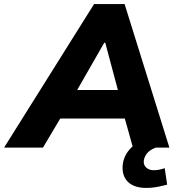

<svg xmlns="http://www.w3.org/2000/svg" viewBox="-82 -725 871 943"><path d="M-62 0 380 -705H530L750 0H571L531 -143H214L129 0ZM430 -515 297 -283H497L435 -515ZM637 198Q580 198 550 171.5Q520 145 520 99Q520 49 554 9.5Q588 -30 640 -48L683 0Q651 12 637.5 31.5Q624 51 624 70Q624 88 638 99.5Q652 111 673 111Q687 111 699.5 108.5Q712 106 727 101L739 182Q707 190 685 194Q663 198 637 198Z"/></svg>

Font: Mulish Black
Style: Italic
Weight: 900
Italic angle: -9°
Designer: Vernon Adams
Foundry: Vernon Adams
Version: Version 3.603; ttfautohint (v1.8.3)